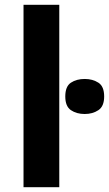

<svg xmlns="http://www.w3.org/2000/svg" viewBox="-20 -780 454 800"><path d="M227 0H78V-760H227ZM333 -451Q366 -451 390 -435.5Q414 -420 414 -378Q414 -337 390 -321Q366 -305 333 -305Q299 -305 275.5 -321Q252 -337 252 -378Q252 -420 275.5 -435.5Q299 -451 333 -451Z"/></svg>

Font: BC Sans
Style: Bold
Weight: 700
Designer: Monotype Design Team
Province of B.C.
Foundry: Monotype Imaging Inc.
Version: Version 2.000;GOOG;noto-source:20170915:90ef993387c0